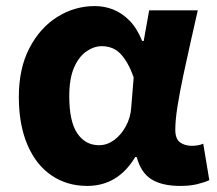

<svg xmlns="http://www.w3.org/2000/svg" viewBox="-20 -598 714 632"><path d="M267 14Q200 14 149 -21Q98 -56 70 -122Q42 -188 42 -279Q42 -373 77 -440Q112 -507 169 -542.5Q226 -578 292 -578Q324 -578 353 -566.5Q382 -555 406.5 -530Q431 -505 448 -463H453L471 -564H631Q620 -515 607.5 -460Q595 -405 583.5 -350.5Q572 -296 564.5 -249.5Q557 -203 557 -171Q557 -141 572.5 -129.5Q588 -118 612 -118Q620 -118 630 -119.5Q640 -121 649 -125L669 -5Q654 2 630 8Q606 14 573 14Q514 14 479 -7.5Q444 -29 430 -81H425Q368 14 267 14ZM306 -120Q332 -120 355 -136.5Q378 -153 394 -182Q410 -211 412 -245L420 -343Q411 -369 400 -388.5Q389 -408 376.5 -421Q364 -434 348.5 -440Q333 -446 315 -446Q289 -446 264 -428.5Q239 -411 223.5 -375Q208 -339 208 -281Q208 -198 234.5 -159Q261 -120 306 -120Z"/></svg>

Font: Noto Sans TC ExtraBold
Style: Regular
Weight: 800
Designer: Ryoko NISHIZUKA  (kana, bopomofo & ideographs); Paul D. Hunt (Latin, Greek & Cyrillic); Sandoll Communications , Soo-you
Foundry: Adobe
Version: Version 2.004-H2;hotconv 1.0.118;makeotfexe 2.5.65603